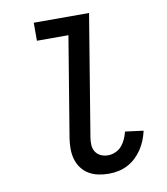

<svg xmlns="http://www.w3.org/2000/svg" viewBox="-83 -805 766 882"><g transform="rotate(-10 300.0 -363.5)"><path d="M354 8Q329 8 305 3Q281 -2 261 -14Q241 -26 227 -45Q213 -64 206.5 -87Q200 -110 200 -135Q200 -160 204 -185L281 -651H134V-735H392L299 -171Q296 -153 297 -135.5Q298 -118 307 -104Q316 -90 331.5 -83Q347 -76 365 -76Q382 -76 399.5 -83.5Q417 -91 429 -105Q441 -119 448.5 -136Q456 -153 460 -170L545 -159Q540 -137 531.5 -115.5Q523 -94 510 -74.5Q497 -55 480 -39Q463 -23 442 -12Q421 -1 398.5 3.5Q376 8 354 8Z"/></g></svg>

Font: Iosevka Medium Extended
Style: Italic
Weight: 500
Width: 7
Italic angle: -9°
Monospace: yes
Designer: Belleve Invis
Foundry: Belleve Invis
Version: Version 32.5.0; ttfautohint (v1.8.4)